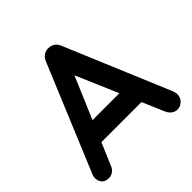

<svg xmlns="http://www.w3.org/2000/svg" viewBox="-185 -854 1010 1010"><g transform="rotate(-45 319.5 -349.5)"><path d="M303 -537 332 -543 116 -35Q109 -16 94.5 -5.5Q80 5 63 5Q36 5 23 -10Q10 -25 10 -47Q10 -56 13 -66L262 -664Q270 -684 286.5 -695Q303 -706 322 -704Q340 -704 355.5 -693.5Q371 -683 378 -664L624 -78Q629 -65 629 -54Q629 -27 611.5 -11Q594 5 573 5Q555 5 540.5 -6Q526 -17 518 -36ZM491 -157H147L202 -272H472Z"/></g></svg>

Font: Quicksand Variable Light
Style: Regular
Weight: 300
Designer: Andrew Paglinawan
Foundry: Andrew Paglinawan
Version: Version 3.004